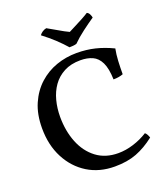

<svg xmlns="http://www.w3.org/2000/svg" viewBox="-159 -993 967 1112"><g transform="rotate(-20 325.0 -437.0)"><path d="M357 9Q262 9 190 -35.5Q118 -80 76.5 -159.5Q35 -239 35 -343Q35 -429 63 -493Q91 -557 138.5 -600Q186 -643 246 -664Q306 -685 371 -685Q432 -685 485 -672Q538 -659 592 -633Q585 -598 583 -558.5Q581 -519 581 -478Q568 -473 553 -470.5Q538 -468 521 -468Q519 -536 501 -573Q483 -610 451.5 -624Q420 -638 378 -638Q319 -638 276.5 -615.5Q234 -593 207.5 -555.5Q181 -518 168.5 -470Q156 -422 156 -370Q156 -282 184.5 -211Q213 -140 268 -98.5Q323 -57 402 -57Q448 -57 496 -72Q544 -87 585 -113Q592 -108 597.5 -97.5Q603 -87 605 -79Q549 -35 491.5 -13Q434 9 357 9ZM345 -730Q321 -758 287.5 -789.5Q254 -821 213 -852Q220 -862 231 -869.5Q242 -877 256 -880Q284 -865 316.5 -845.5Q349 -826 377 -813Q392 -821 417 -833.5Q442 -846 467 -859.5Q492 -873 507 -883Q517 -879 523 -867Q529 -855 530 -846Q496 -823 457.5 -794Q419 -765 389 -735Q379 -732 367.5 -731Q356 -730 345 -730Z"/></g></svg>

Font: Vollkorn Medium
Style: Regular
Weight: 500
Designer: Friedrich Althausen
Foundry: Friedrich Althausen
Version: Version 5.000